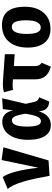

<svg xmlns="http://www.w3.org/2000/svg" viewBox="860 -1498 661 2421"><g transform="rotate(-90 1190.5 -287.5)"><path d="M168 -584Q205 -536 235 -427Q267 -308 286 -134L383 -598L544 -575L378 -6L184 7Q166 -96 149 -174Q130 -261 110 -326Q68 -467 18 -521Z M1009 -454 1025 -582 1162 -591 1092 -293 1118 -179Q1129 -133 1174 -125L1121 3Q1021 -3 1004 -90L998 -128Q952 14 839 22Q745 29 693 -41Q638 -116 638 -264Q638 -405 695 -493Q753 -582 853 -589Q979 -597 1009 -454ZM805 -275Q805 -179 825 -137Q842 -100 875 -102Q908 -104 928 -143Q951 -188 967 -299Q951 -397 931 -435Q912 -471 879 -468Q805 -463 805 -275Z M1568 -443V-174Q1568 -118 1609 -93L1561 23Q1401 -18 1401 -169V-455L1357 -458Q1303 -462 1269 -452L1238 -567Q1288 -587 1390 -580L1718 -557V-433Z M2316 -304Q2316 -162 2247 -76Q2178 10 2058 18Q1938 26 1870 -47Q1801 -121 1801 -269Q1801 -413 1870 -499Q1938 -584 2058 -592Q2316 -610 2316 -304ZM1973 -281Q1973 -98 2058 -104Q2145 -110 2145 -292Q2145 -475 2058 -469Q1973 -463 1973 -281Z"/></g></svg>

Font: Xiangcui Wave Sans Xiangcui Wave Sans
Style: Regular
Weight: 800
Width: 3
Version: Version 0.920;March 28, 2024;FontCreator 14.0.0.2814 64-bit